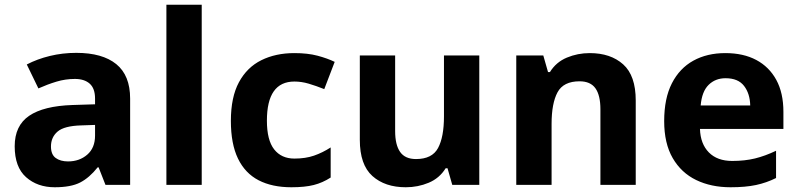

<svg xmlns="http://www.w3.org/2000/svg" viewBox="-20 -780 3368 810"><path d="M302 -557Q412 -557 470.5 -509.5Q529 -462 529 -364V0H425L396 -74H392Q357 -30 318 -10Q279 10 211 10Q138 10 90 -32.5Q42 -75 42 -163Q42 -250 103 -291.5Q164 -333 286 -337L381 -340V-364Q381 -407 358.5 -427Q336 -447 296 -447Q256 -447 218 -435.5Q180 -424 142 -407L93 -508Q137 -531 190.5 -544Q244 -557 302 -557ZM323 -251Q251 -249 223 -225Q195 -201 195 -162Q195 -128 215 -113.5Q235 -99 267 -99Q315 -99 348 -127.5Q381 -156 381 -208V-253Z M831 0H682V-760H831Z M1209 10Q1128 10 1071 -19.5Q1014 -49 984 -111Q954 -173 954 -270Q954 -370 988 -433Q1022 -496 1082.5 -526Q1143 -556 1222 -556Q1278 -556 1319.5 -545Q1361 -534 1392 -519L1348 -404Q1313 -418 1282.5 -427Q1252 -436 1222 -436Q1106 -436 1106 -271Q1106 -189 1136.5 -150Q1167 -111 1222 -111Q1269 -111 1305 -123.5Q1341 -136 1375 -158V-31Q1341 -9 1303.5 0.5Q1266 10 1209 10Z M2002 -546V0H1888L1868 -70H1860Q1834 -28 1788.5 -9Q1743 10 1692 10Q1604 10 1551 -37.5Q1498 -85 1498 -190V-546H1647V-227Q1647 -169 1668 -139Q1689 -109 1735 -109Q1803 -109 1828 -155.5Q1853 -202 1853 -289V-546Z M2468 -556Q2556 -556 2609 -508.5Q2662 -461 2662 -356V0H2513V-319Q2513 -378 2492 -407.5Q2471 -437 2425 -437Q2357 -437 2332 -390.5Q2307 -344 2307 -257V0H2158V-546H2272L2292 -476H2300Q2326 -518 2371.5 -537Q2417 -556 2468 -556Z M3040 -556Q3116 -556 3170.5 -527Q3225 -498 3255 -443Q3285 -388 3285 -308V-236H2933Q2935 -173 2970.5 -137Q3006 -101 3069 -101Q3122 -101 3165 -111.5Q3208 -122 3254 -144V-29Q3214 -9 3169.5 0.5Q3125 10 3062 10Q2980 10 2917 -20.5Q2854 -51 2818 -113Q2782 -175 2782 -269Q2782 -365 2814.5 -428.5Q2847 -492 2905 -524Q2963 -556 3040 -556ZM3041 -450Q2998 -450 2969.5 -422Q2941 -394 2936 -335H3145Q3144 -385 3119 -417.5Q3094 -450 3041 -450Z"/></svg>

Font: Noto Sans Gunjala Gondi
Style: Regular
Weight: 400
Designer: Ek Type
Foundry: Ek Type
Version: Version 1.004